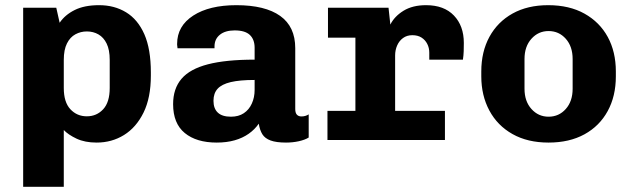

<svg xmlns="http://www.w3.org/2000/svg" viewBox="-20 -541 2440 742"><path d="M69.5 181V-511H197.5L210.5 -453Q231 -483.5 268.5 -502.2Q306 -521 363 -521Q422 -521 467.2 -493.5Q512.5 -466 537.8 -408.8Q563 -351.5 563 -261V-249Q563 -163.5 534.8 -106Q506.5 -48.5 459.2 -19.2Q412 10 353.5 10Q308 10 275.8 -5.2Q243.5 -20.5 226.5 -38.5V181ZM315.5 -91.5Q353.5 -91.5 378.8 -118.8Q404 -146 404 -201V-309.5Q404 -348.5 392.2 -372.5Q380.5 -396.5 360.5 -408Q340.5 -419.5 315.5 -419.5Q292 -419.5 271.5 -408.5Q251 -397.5 238.8 -373.2Q226.5 -349 226.5 -309.5V-201Q226.5 -146 252 -118.8Q277.5 -91.5 315.5 -91.5Z M817.5 10Q739 10 694 -27Q649 -64 649 -138.5Q649 -198.5 681.5 -236.5Q714 -274.5 783.5 -292.5Q853 -310.5 964 -310.5V-356.5Q964 -388.5 945.5 -406Q927 -423.5 887 -423.5Q850.5 -423.5 829.8 -406.8Q809 -390 809 -361.5V-354.5H666Q665.5 -361.5 665 -364.2Q664.5 -367 664.5 -367.2Q664.5 -367.5 664.5 -368Q664.5 -368.5 664.5 -371.5Q664.5 -440.5 726.8 -480.8Q789 -521 893.5 -521Q1004.5 -521 1062.8 -479.5Q1121 -438 1121 -355V-119.5Q1121 -105 1127.2 -98Q1133.5 -91 1145 -91Q1160.5 -91 1173 -99V-9.5Q1158.5 -0.5 1134.8 4.8Q1111 10 1085.5 10Q1048 10 1026 2Q1004 -6 994 -22Q984 -38 980 -63Q964.5 -40.5 941 -24Q917.5 -7.5 886.8 1.2Q856 10 817.5 10ZM872.5 -90Q902 -90 922.2 -103.5Q942.5 -117 953.2 -140.8Q964 -164.5 964 -193.5V-232Q907 -232 872 -223.8Q837 -215.5 821 -198Q805 -180.5 805 -151.5Q805 -121.5 821.8 -105.8Q838.5 -90 872.5 -90Z M1353.5 0V-395.5H1247.5V-511H1481.5L1488.5 -446Q1504.5 -478 1539.5 -499.5Q1574.5 -521 1626.5 -521Q1696 -521 1734.2 -481Q1772.5 -441 1772.5 -375Q1772.5 -359 1772 -343.2Q1771.5 -327.5 1769 -310.5H1639V-337.5Q1639 -356 1631.2 -371.2Q1623.5 -386.5 1609 -395.8Q1594.5 -405 1573.5 -405Q1552.5 -405 1537.5 -394Q1522.5 -383 1514.8 -365.2Q1507 -347.5 1507 -326.5V0ZM1245.5 0V-112.5H1699.5V0Z M2100 10Q2019 10 1960.8 -22.8Q1902.5 -55.5 1871.2 -113.8Q1840 -172 1840 -246V-265Q1840 -341 1871.5 -398.8Q1903 -456.5 1961 -488.8Q2019 -521 2098.5 -521Q2180.5 -521 2239 -488.2Q2297.5 -455.5 2328.8 -398Q2360 -340.5 2360 -265V-246Q2360 -169.5 2328.5 -111.8Q2297 -54 2238.8 -22Q2180.5 10 2100 10ZM2100 -90Q2140 -90 2166.5 -119.8Q2193 -149.5 2193 -198V-313Q2193 -361.5 2166.5 -391.2Q2140 -421 2100 -421Q2060.5 -421 2033.8 -391.2Q2007 -361.5 2007 -313V-198Q2007 -149.5 2033.8 -119.8Q2060.5 -90 2100 -90Z"/></svg>

Font: Chivo Mono Medium
Style: Regular
Weight: 500
Monospace: yes
Designer: Hector Gatti
Foundry: Omnibus-Type
Version: Version 1.008